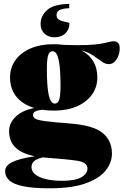

<svg xmlns="http://www.w3.org/2000/svg" viewBox="-20 -760 651 1012"><path d="M265 -177Q231 -177 201 -181.5Q154 -176 154 -155Q154 -141.5 166.8 -134Q179.5 -126.5 220.5 -121.2Q261.5 -116 345 -109.5Q470.5 -100 520.2 -59.8Q570 -19.5 570 49.5Q570 98.5 535.8 140.2Q501.5 182 429.2 207.2Q357 232.5 242 232.5Q151.5 232.5 100.2 221.2Q49 210 28 189.8Q7 169.5 7 143Q7 113.5 43 95Q79 76.5 163.5 63.5Q93.5 49.5 60.8 16.8Q28 -16 28 -69Q28 -110 61 -143.5Q94 -177 161 -191Q100 -209 66.5 -250.2Q33 -291.5 33 -351.5Q33 -404 61.8 -443.5Q90.5 -483 141.8 -505Q193 -527 261 -527Q289.5 -527 315.5 -523.5Q392 -520.5 439 -522.8Q486 -525 512.5 -529.8Q539 -534.5 553.5 -538.5Q568 -542.5 579.5 -542.5Q592.5 -542.5 601.8 -534.5Q611 -526.5 611 -505.5Q611 -473.5 594.8 -447.8Q578.5 -422 553.5 -422Q534.5 -422 515.8 -435.8Q497 -449.5 471.8 -467Q446.5 -484.5 408.5 -495Q493 -449.5 493 -352.5Q493 -300 464.2 -260.5Q435.5 -221 384.2 -199Q333 -177 265 -177ZM268.5 -214Q285.5 -214 292.2 -235.2Q299 -256.5 299 -308.5Q299 -401 289 -445.5Q279 -490 257.5 -490Q240.5 -490 233.8 -468.8Q227 -447.5 227 -395.5Q227 -303 237 -258.5Q247 -214 268.5 -214ZM146 121Q146 154 190 173.5Q234 193 306.5 193Q377 193 409 174.2Q441 155.5 441 128Q441 95.5 386.5 87.2Q332 79 227.5 71.5Q216 70.5 205.5 69.5Q172 77.5 159 90Q146 102.5 146 121ZM346 -636.5Q346 -605.5 324.8 -584.5Q303.5 -563.5 267 -563.5Q235 -563.5 214.5 -582.8Q194 -602 194 -634Q194 -675.5 228 -706.8Q262 -738 345 -739.5V-717Q308.5 -715 293.2 -706.5Q278 -698 278 -680.5Q278 -666 288.2 -658.5Q298.5 -651 312 -647.5Q325.5 -644 335.8 -642Q346 -640 346 -636.5Z"/></svg>

Font: Newsreader 72pt ExtraBold
Style: Regular
Weight: 800
Designer: Hugues Gentile
Foundry: Production Type
Version: Version 1.003; ttfautohint (v1.8.3)